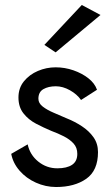

<svg xmlns="http://www.w3.org/2000/svg" viewBox="-20 -740 443 770"><path d="M383 -680 203 -530 158 -560 308 -720ZM91 -161Q100 -119 133.5 -92Q167 -65 210 -65Q248 -65 269 -79Q290 -93 290 -123Q290 -148 275 -164.5Q260 -181 236.5 -193Q213 -205 186 -215Q155 -228 124.5 -244Q94 -260 74 -285.5Q54 -311 54 -349Q54 -387 76 -414Q98 -441 132 -455.5Q166 -470 203 -470Q240 -470 274.5 -458Q309 -446 334.5 -426Q360 -406 369 -380L305 -339Q289 -362 260.5 -378Q232 -394 204 -394Q174 -394 154 -382.5Q134 -371 134 -344Q134 -326 151.5 -312.5Q169 -299 195 -288Q221 -277 246 -266Q279 -253 308 -234Q337 -215 355 -189.5Q373 -164 373 -130Q373 -56 326 -23Q279 10 205 10Q163 10 124 -7.5Q85 -25 58.5 -55.5Q32 -86 25 -123Z"/></svg>

Font: Jost*
Style: Regular
Weight: 400
Version: Version 3.7